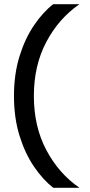

<svg xmlns="http://www.w3.org/2000/svg" viewBox="-20 -728 432 919"><path d="M360.4 170.9H234.9Q186 132.8 143.1 70.1Q100.1 7.3 73.5 -78.1Q46.9 -163.6 46.9 -268.6Q46.9 -373.5 73.5 -459Q100.1 -544.4 143.1 -607.4Q186 -670.4 234.9 -708H360.4Q261.7 -640.1 201.9 -527.6Q142.1 -415 142.1 -268.6Q142.1 -122.1 201.9 -9.5Q261.7 103 360.4 170.9Z"/></svg>

Font: Kay Pho Du SemiBold
Style: Regular
Weight: 600
Designer: Victor Gaultney, Khu Oo Reh
Foundry: SIL International
Version: Version 3.000